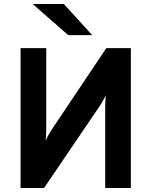

<svg xmlns="http://www.w3.org/2000/svg" viewBox="-20 -941 758 961"><path d="M83 0V-700H211.5V-294.5Q211.5 -285 210.8 -267.8Q210 -250.5 208.5 -237Q214 -250 223.2 -266.5Q232.5 -283 238 -291L512 -700H635V0H506.5V-403Q506.5 -419 507.2 -434.5Q508 -450 509.5 -464Q504 -452 493.5 -433.8Q483 -415.5 476.5 -406.5L200.5 0ZM321.5 -765 143.5 -921H299.5L441.5 -765Z"/></svg>

Font: Undotted
Style: Bold
Weight: 700
Designer: Delve Withrington, Dave Bailey, Thomas Jockin
Foundry: Delve Fonts LLC
Version: Version 4.000